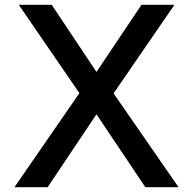

<svg xmlns="http://www.w3.org/2000/svg" viewBox="-20 -778 799 798"><path d="M584 0 381 -303 178 0H40L310 -391L58 -758H195L381 -479L568 -758H705L452 -390L722 0Z"/></svg>

Font: Biryani SemiBold
Style: Regular
Weight: 600
Designer: Dan Reynolds and Mathieu Réguer
Foundry: Dan Reynolds and Mathieu Réguer
Version: Version 1.004; ttfautohint (v1.1) -l 5 -r 5 -G 72 -x 0 -D la